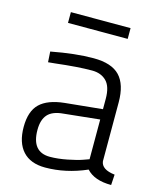

<svg xmlns="http://www.w3.org/2000/svg" viewBox="-105 -757 710 845"><g transform="rotate(15 249.5 -335.0)"><path d="M419 -351V-83Q423 -46 484 -39L481 9Q404 9 368 -31Q274 10 180 10Q113 10 78 -28.5Q43 -67 43 -138.5Q43 -210 78.5 -244.5Q114 -279 190 -287L360 -304V-351Q360 -407 335.5 -431.5Q311 -456 270 -456Q206 -456 104 -444L73 -441L70 -489Q180 -510 262.5 -510Q345 -510 382 -471Q419 -432 419 -351ZM105 -142Q105 -41 188 -41Q224 -41 267 -49.5Q310 -58 335 -67L360 -76V-257L197 -240Q148 -236 126.5 -212Q105 -188 105 -142ZM113 -631V-680H385V-631Z"/></g></svg>

Font: Titillium Web Light
Style: Regular
Weight: 300
Version: Version 1.002;PS 57.000;hotconv 1.0.70;makeotf.lib2.5.55311